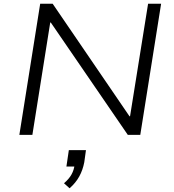

<svg xmlns="http://www.w3.org/2000/svg" viewBox="-20 -725 936 1032"><path d="M84 0 196 -705H263L676 -100H679L776 -705H846L734 0H667L253 -604H250L154 0ZM354 287 324 260Q351 237 364.5 212.5Q378 188 381 160L392 170H337L350 82H442L433 147Q425 189 406 223.5Q387 258 354 287Z"/></svg>

Font: Nunito Sans 7pt SemiExpanded Light
Style: Italic
Weight: 300
Width: 6
Italic angle: -9°
Designer: Vernon Adams
Foundry: Vernon Adams
Version: Version 3.101;gftools[0.9.27]